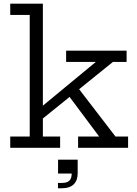

<svg xmlns="http://www.w3.org/2000/svg" viewBox="-20 -810 750 1052"><path d="M214.9 -61.9H309.4V0H36.1V-61.9H142.9V-728.1H36.1V-790H214.9ZM401.1 -337.5 612.7 -61.9H681.8V0H407.9V-61.9H523.3L350 -293.9ZM193.6 -143.6 178.5 -200.9 504.9 -470.6H342.3V-532.5H673.7V-470.6H598.6ZM298.1 64.8H405.6V119.8L377.6 140.8H298.1ZM372.8 75.2H405.6V139.7Q405.6 178.5 383.9 200Q362.1 221.5 319.5 221.5H297.7V192.3H319.5Q347.4 192.3 360.1 179.8Q372.8 167.3 372.8 141Z"/></svg>

Font: Hepta Slab ExtraLight
Style: Regular
Weight: 200
Designer: Michael LaGattuta
Foundry: Michael LaGattuta
Version: Version 1.100